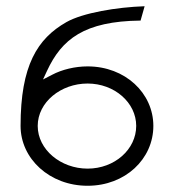

<svg xmlns="http://www.w3.org/2000/svg" viewBox="-20 -595 549 616"><path d="M46 -191C46 -86 139 1 261 1C382 1 472 -85 472 -191C472 -296 382 -382 261 -382C221 -382 179 -372 147 -355L118 -340L131 -368C178 -469 250 -527 431 -529L444 -575C355 -572 246 -554 193 -524C100 -471 46 -385 46 -191ZM101 -191C101 -267 175 -327 261 -327C347 -327 417 -266 417 -191C417 -116 348 -54 261 -54C175 -54 101 -115 101 -191Z"/></svg>

Font: Charger Sport
Style: ExLitExt
Weight: 200
Designer: Jasper
Foundry: Cannot Into Space Fonts
Version: Version 1.1